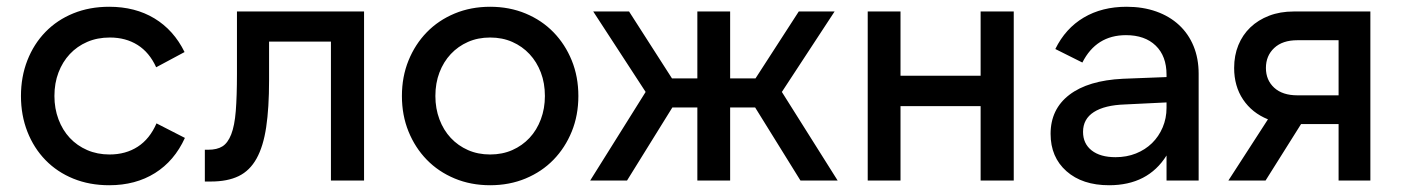

<svg xmlns="http://www.w3.org/2000/svg" viewBox="-20 -534 4145 568"><path d="M42 -250Q42 -307 61 -355.5Q80 -404 114.5 -439.5Q149 -475 197 -494.5Q245 -514 303 -514Q380 -514 437 -479.5Q494 -445 526 -380L442 -335Q422 -379 387 -401Q352 -423 305 -423Q268 -423 238 -410Q208 -397 186.5 -374Q165 -351 153 -319.5Q141 -288 141 -250Q141 -213 153 -181Q165 -149 186.5 -126Q208 -103 238 -90Q268 -77 304 -77Q352 -77 387.5 -100Q423 -123 443 -169L527 -126Q496 -58 438.5 -22Q381 14 303 14Q245 14 197 -5.5Q149 -25 114.5 -60.5Q80 -96 61 -144.5Q42 -193 42 -250Z M586 -91H596Q622 -91 638 -101Q654 -111 664 -136.5Q674 -162 677.5 -205.5Q681 -249 681 -316V-500H1057V0H959V-411H776V-296Q776 -215 767.5 -158Q759 -101 739 -65Q719 -29 686 -13Q653 3 604 3H586Z M1430 14Q1373 14 1325 -6Q1277 -26 1242.5 -61.5Q1208 -97 1188.5 -145Q1169 -193 1169 -250Q1169 -307 1188.5 -355Q1208 -403 1242.5 -438.5Q1277 -474 1325 -494Q1373 -514 1430 -514Q1487 -514 1535 -494Q1583 -474 1617.5 -438.5Q1652 -403 1671.5 -355Q1691 -307 1691 -250Q1691 -193 1671.5 -145Q1652 -97 1617.5 -61.5Q1583 -26 1535 -6Q1487 14 1430 14ZM1430 -77Q1466 -77 1495.5 -90Q1525 -103 1546.5 -126Q1568 -149 1580 -181Q1592 -213 1592 -250Q1592 -288 1580 -319.5Q1568 -351 1546.5 -374Q1525 -397 1495.5 -410Q1466 -423 1430 -423Q1394 -423 1364.5 -410Q1335 -397 1313.5 -374Q1292 -351 1280 -319.5Q1268 -288 1268 -250Q1268 -213 1280 -181Q1292 -149 1313.5 -126Q1335 -103 1364.5 -90Q1394 -77 1430 -77Z M2043 -216H1969L1835 0H1726L1890 -262L1735 -500H1841L1968 -302H2043V-500H2140V-302H2215L2343 -500H2449L2293 -262L2458 0H2348L2214 -216H2140V0H2043Z M2979 -500V0H2881V-220H2644V0H2547V-500H2644V-310H2881V-500Z M3088 -138Q3088 -211 3143.5 -253.5Q3199 -296 3302 -301L3431 -306V-313Q3431 -368 3399 -399Q3367 -430 3311 -430Q3223 -430 3182 -349L3102 -389Q3132 -450 3186 -482Q3240 -514 3313 -514Q3361 -514 3400.5 -500Q3440 -486 3468 -460Q3496 -434 3511 -397.5Q3526 -361 3526 -316V0H3431V-74Q3376 14 3261 14Q3182 14 3135 -27.5Q3088 -69 3088 -138ZM3280 -69Q3313 -69 3340.5 -80Q3368 -91 3388 -110.5Q3408 -130 3419.5 -157Q3431 -184 3431 -215V-231L3308 -225Q3248 -223 3216 -202.5Q3184 -182 3184 -144Q3184 -109 3209.5 -89Q3235 -69 3280 -69Z M4034 -500V0H3940V-167H3829L3724 0H3614L3731 -181Q3684 -200 3657.5 -239.5Q3631 -279 3631 -333Q3631 -370 3643.5 -400.5Q3656 -431 3679 -453Q3702 -475 3734.5 -487.5Q3767 -500 3807 -500ZM3940 -415H3818Q3774 -415 3749.5 -392Q3725 -369 3725 -333Q3725 -297 3749.5 -274.5Q3774 -252 3818 -252H3940Z"/></svg>

Font: NT Somic Medium
Style: Regular
Weight: 500
Designer: Ravid Balaliev — lead type designer, mastering
Michael Voronin — secret advisor, marketing
Ivan Kovalenko — best boy
Foundry: NT Type
Version: Version 0.7